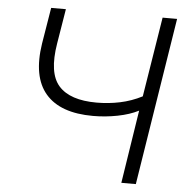

<svg xmlns="http://www.w3.org/2000/svg" viewBox="-51 -755 785 805"><g transform="rotate(5 341.5 -352.5)"><path d="M489 0 537 -308Q500 -289 449 -279Q398 -269 346 -269Q208 -269 146.5 -340.5Q85 -412 107 -553L132 -705H194L170 -559Q149 -433 196.5 -379.5Q244 -326 356 -326Q406 -326 454 -336Q502 -346 547 -369L601 -705H662L550 0Z"/></g></svg>

Font: Mulish Light
Style: Italic
Weight: 300
Italic angle: -9°
Designer: Vernon Adams
Foundry: Vernon Adams
Version: Version 3.603; ttfautohint (v1.8.3)